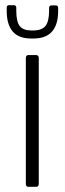

<svg xmlns="http://www.w3.org/2000/svg" viewBox="-20 -723 251 743"><path d="M80 -12V-498Q80 -510 90 -510H119Q130 -510 130 -498V-12Q130 0 120 0H90Q80 0 80 -12ZM6 -681V-693Q6 -703 15 -703H33Q43 -703 43 -693V-682Q43 -639 56.5 -622Q70 -605 103 -605H107Q142 -605 156 -622.5Q170 -640 170 -682V-692Q170 -702 179 -702H196Q205 -702 205 -692V-681Q205 -574 110 -574H100Q6 -574 6 -681Z"/></svg>

Font: Rajdhani
Style: Regular
Weight: 400
Designer: Satya Rajpurohit, Jyotish Sonowal
Foundry: Indian Type Foundry
Version: Version 1.201 February 1, 2022